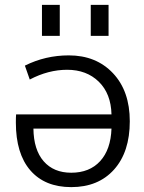

<svg xmlns="http://www.w3.org/2000/svg" viewBox="-20 -757 592 787"><path d="M352 -610V-737H425V-610ZM152 -610V-737H225V-610ZM437 -230H117Q118 -143 159 -96Q200 -49 272 -49Q347 -49 390.5 -96.5Q434 -144 437 -230ZM437 -288Q435 -373 385 -422Q335 -471 255 -471Q178 -471 102 -431L82 -488Q166 -530 262 -530Q374 -530 443 -457Q512 -384 512 -260Q512 -134 447.5 -62Q383 10 272 10Q164 10 104.5 -58.5Q45 -127 45 -255Q45 -278 46 -288Z"/></svg>

Font: Mplus 1p
Style: Regular
Weight: 400
Version: Version 1.061